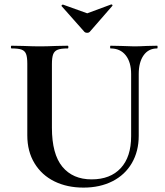

<svg xmlns="http://www.w3.org/2000/svg" viewBox="-20 -831 743 865"><path d="M478 -612.8Q476.1 -612.8 476.1 -618.9Q476.1 -625 478 -625L525.9 -624Q564 -622.1 585 -622.1Q606 -622.1 642.1 -624L688 -625Q689.9 -625 689.9 -618.9Q689.9 -612.8 688 -612.8Q648.9 -612.8 627 -581.8Q605 -550.8 605 -497.1V-219.2Q605 -149.4 574 -96.2Q543 -43 486.6 -14.4Q430.2 14.2 356.2 14.2Q282.2 14.2 225.1 -13.9Q168 -42 135.5 -95.5Q103 -148.9 103 -221.2V-543.9Q103 -573.7 97.4 -587.9Q91.8 -602.1 77.4 -607.4Q63 -612.8 32.2 -612.8Q29.3 -612.8 29.1 -618.9Q28.8 -625 32.2 -625L85 -624Q130.9 -622.1 159.4 -622.1Q188 -622.1 233.9 -624L285.2 -625Q288.1 -625 288.1 -618.9Q288.1 -612.8 285.2 -612.8Q254.4 -612.8 239.7 -606.9Q225.1 -601.1 219.5 -586.4Q213.9 -571.8 213.9 -542V-255.9Q213.9 -136.7 261 -79.8Q308.1 -22.9 392.6 -22.9Q477.1 -22.9 523.9 -73.5Q570.8 -124 570.8 -217.8V-497.1Q570.8 -550.8 546.4 -581.8Q522 -612.8 478 -612.8ZM256.8 -803.7V-804.2Q256.8 -806.2 259.5 -808.6Q262.2 -811 264.2 -810.1L373 -771L481 -811H481.9Q484.9 -811 486.3 -808.6Q487.8 -806.2 485.8 -804.2L383.8 -687Q379.9 -683.1 372.6 -683.1Q365.2 -683.1 360.8 -687L257.8 -803.2Q256.8 -803.2 256.8 -803.7Z"/></svg>

Font: Cormorant-Bold
Style: Bold
Weight: 700
Designer: Christian Thalmann (Catharsis Fonts)
Version: Version 3.000